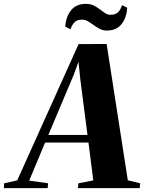

<svg xmlns="http://www.w3.org/2000/svg" viewBox="-102 -973 745 993"><path d="M-82 0 -80.5 -25 -13 -40 304.5 -745 449.5 -745.5 559 -40.5 623 -25 620.5 0H301L303.5 -25L380.5 -40L355.5 -236H131.5L49 -39L147 -25L144.5 0ZM148 -275H350.5L313.5 -561.5L304 -653.5L279.5 -586.5ZM450 -815Q430 -815 413.5 -823.8Q397 -832.5 382.2 -843.5Q367.5 -854.5 352.8 -863Q338 -871.5 322 -871.5Q298.5 -871.5 285 -859.2Q271.5 -847 262.5 -822L235.5 -835Q239 -887.5 265.8 -920.2Q292.5 -953 342 -953Q365.5 -953 382.8 -944.5Q400 -936 414 -925Q428 -914 441.2 -905.2Q454.5 -896.5 470 -896.5Q493.5 -896.5 507 -908.2Q520.5 -920 529 -946L556 -933Q552.5 -880 526 -847.5Q499.5 -815 450 -815Z"/></svg>

Font: Merriweather 120pt ExtraBold
Style: Italic
Weight: 800
Italic angle: -7.8°
Version: Version 2.101